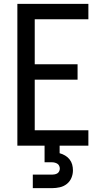

<svg xmlns="http://www.w3.org/2000/svg" viewBox="-20 -755 540 995"><path d="M70 0V-735H438V-655H160V-422H382V-342H160V-80H438V0ZM150 220V150H250Q257 150 264 148.5Q271 147 277 143.5Q283 140 286.5 133Q290 126 290 119Q290 112 287 105Q284 98 278 94Q272 90 264.5 88Q257 86 250 86H211V0H289V39Q304 43 317.5 51Q331 59 340.5 71Q350 83 354 97.5Q358 112 358 128Q358 148 350 167Q342 186 326 198.5Q310 211 290 215.5Q270 220 250 220Z"/></svg>

Font: Iosevka Medium
Style: Regular
Weight: 500
Monospace: yes
Designer: Belleve Invis
Foundry: Belleve Invis
Version: Version 32.5.0; ttfautohint (v1.8.4)